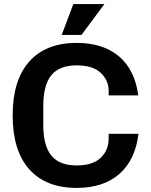

<svg xmlns="http://www.w3.org/2000/svg" viewBox="-20 -910 738 940"><path d="M42 -345Q42 -518 123.5 -609Q205 -700 355 -700Q484 -700 562 -634.5Q640 -569 657 -443H512V-465Q512 -517 473 -553.5Q434 -590 355 -590Q271 -590 231.5 -542Q192 -494 192 -392V-298Q192 -196 231.5 -148Q271 -100 355 -100Q434 -100 473 -137.5Q512 -175 512 -231V-255H658Q642 -126 564 -58Q486 10 355 10Q205 10 123.5 -81Q42 -172 42 -345ZM339 -890H491L379 -739H282Z"/></svg>

Font: Mozilla Text BETA
Style: Bold
Weight: 700
Designer: Studio DRAMA
Foundry: Studio DRAMA
Version: Version 0.100